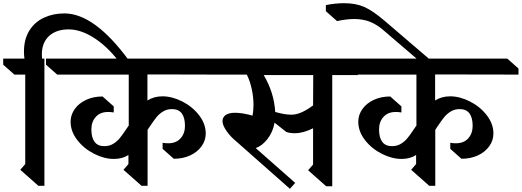

<svg xmlns="http://www.w3.org/2000/svg" viewBox="-20 -1153 3266 1202"><path d="M786 -776 746 -738Q670 -847 580.5 -908Q491 -969 410 -969Q332 -969 287 -927.5Q242 -886 242 -812Q242 -795 243 -786H258V10H220L107 -90L138 -126V-686H70L0 -748V-786H133Q130 -809 130 -829Q130 -908 164 -962Q198 -1016 255.5 -1042.5Q313 -1069 383 -1069Q571 -1069 786 -776Z M903 -524Q944 -550 997 -550Q1057 -550 1120.5 -518Q1184 -486 1226 -432Q1268 -378 1268 -317Q1268 -274 1242 -237.5Q1216 -201 1170.5 -180Q1125 -159 1068 -159L998 -221V-259Q1016 -256 1033 -256Q1083 -256 1110.5 -287Q1138 -318 1138 -365Q1138 -416 1118 -443Q1098 -470 1057 -470Q1026 -470 1002.5 -456Q979 -442 962.5 -422.5Q946 -403 924 -370L907 -345L904 -339V10H866L753 -90L784 -126V-183Q747 -158 693 -158Q633 -158 569.5 -190Q506 -222 464 -276Q422 -330 422 -391Q422 -434 448 -470.5Q474 -507 519.5 -528Q565 -549 622 -549L692 -487V-449Q674 -452 657 -452Q607 -452 579.5 -421Q552 -390 552 -343Q552 -292 572 -265Q592 -238 633 -238Q664 -238 687.5 -252Q711 -266 727.5 -285.5Q744 -305 766 -338L783 -363L786 -366V-686H338L268 -748V-786H1355L1425 -724V-686L903 -687Z M2220 -683H2060V13H2022L1909 -87L1940 -123V-350Q1878 -319 1826 -319Q1794 -319 1772 -327L1699 -385Q1688 -325 1654 -282Q1620 -239 1581 -226L1828 -8L1795 29L1460 -267Q1424 -296 1398.5 -332.5Q1373 -369 1373 -394Q1373 -420 1393.5 -433.5Q1414 -447 1452 -447Q1498 -447 1561 -429Q1567 -461 1567 -496Q1567 -547 1555.5 -598Q1544 -649 1525 -686H1275L1199 -748V-786H2149L2220 -721ZM1631 -683Q1696 -573 1703 -452Q1762 -435 1804 -435Q1834 -435 1866.5 -449Q1899 -463 1940 -493L1941 -683Z M2704 -524Q2745 -550 2798 -550Q2858 -550 2921.5 -518Q2985 -486 3027 -432Q3069 -378 3069 -317Q3069 -274 3043 -237.5Q3017 -201 2971.5 -180Q2926 -159 2869 -159L2799 -221V-259Q2817 -256 2834 -256Q2884 -256 2911.5 -287Q2939 -318 2939 -365Q2939 -416 2919 -443Q2899 -470 2858 -470Q2827 -470 2803.5 -456Q2780 -442 2763.5 -422.5Q2747 -403 2725 -370L2708 -345L2705 -339V10H2667L2554 -90L2585 -126V-183Q2548 -158 2494 -158Q2434 -158 2370.5 -190Q2307 -222 2265 -276Q2223 -330 2223 -391Q2223 -434 2249 -470.5Q2275 -507 2320.5 -528Q2366 -549 2423 -549L2493 -487V-449Q2475 -452 2458 -452Q2408 -452 2380.5 -421Q2353 -390 2353 -343Q2353 -292 2373 -265Q2393 -238 2434 -238Q2465 -238 2488.5 -252Q2512 -266 2528.5 -285.5Q2545 -305 2567 -338L2584 -363L2587 -366V-686H2139L2069 -748V-786H3156L3226 -724V-686L2704 -687Z M2390 -1021 2676 -776 2644 -738 2378 -966Q2337 -1001 2294 -1017.5Q2251 -1034 2197 -1034Q2151 -1034 2090 -1021L2020 -1083V-1121Q2078 -1133 2135 -1133Q2207 -1133 2260.5 -1109.5Q2314 -1086 2390 -1021Z"/></svg>

Font: Inknut Antiqua
Style: Regular
Weight: 400
Designer: Claus Eggers Sørensen
Foundry: Claus Eggers Sørensen
Version: Version 1.003; ttfautohint (v1.8.2) -l 8 -r 50 -G 200 -x 14 